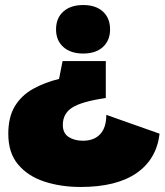

<svg xmlns="http://www.w3.org/2000/svg" viewBox="-20 -529 657 764"><path d="M301 215Q222 215 156.5 193.5Q91 172 52 125.5Q13 79 13 4Q13 -64 39.5 -107Q66 -150 112 -175.5Q158 -201 215 -215L229 -286H401V-139Q305 -125 267.5 -101Q230 -77 230 -32Q230 1 253 16Q276 31 310 31Q354 31 378.5 5Q403 -21 403 -72L615 3Q603 105 523 160Q443 215 301 215ZM311 -316Q261 -316 232 -342Q203 -368 203 -412Q203 -457 232 -483Q261 -509 311 -509Q361 -509 389.5 -483Q418 -457 418 -412Q418 -368 389.5 -342Q361 -316 311 -316Z"/></svg>

Font: Prodigy Sans ExtraBold
Style: Regular
Weight: 800
Designer: Wei Huang
Foundry: Wei Huang
Version: Version 1.003; ttfautohint (v1.8.3)